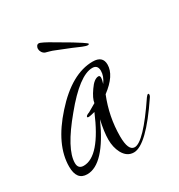

<svg xmlns="http://www.w3.org/2000/svg" viewBox="-137 -563 606 651"><g transform="rotate(-30 166.0 -237.0)"><path d="M202 4Q175 4 160 -24Q148 -47 148 -77Q148 -92 150.5 -110.5Q153 -129 158 -151Q95 -11 28 -11Q-13 -11 -13 -64Q-13 -149 69 -240Q152 -333 234 -333Q273 -333 273 -299Q273 -257 217 -215Q188 -143 188 -67Q188 -10 213 -10Q248 -10 333 -136Q339 -144 342 -144Q345 -144 345 -140Q345 -135 341 -130Q251 4 202 4ZM32 -42Q95 -42 154 -182Q146 -180 139.5 -178.5Q133 -177 128 -177Q124 -177 124 -180Q124 -185 138 -190L169 -208Q171 -225 190 -252Q209 -280 226 -280Q232 -280 232 -271Q232 -264 227 -249Q243 -271 243 -292Q243 -315 222 -315Q172 -315 91 -216Q10 -119 10 -65Q10 -42 32 -42ZM248 -389Q242 -389 228.5 -394.5Q215 -400 197 -408Q182 -414 169.5 -419Q157 -424 142 -430Q135 -433 126 -435.5Q117 -438 110 -440Q103 -443 99 -449.5Q95 -456 95 -463Q95 -468 98 -473Q101 -478 107 -478Q111 -478 124 -471.5Q137 -465 153.5 -455Q170 -445 185 -436.5Q200 -428 208 -423Q220 -416 236.5 -405Q253 -394 253 -392Q253 -389 248 -389Z"/></g></svg>

Font: Love Light
Style: Regular
Weight: 400
Designer: Robert E. Leuschke
Foundry: Robert E. Leuschke
Version: Version 1.010; ttfautohint (v1.8.3)